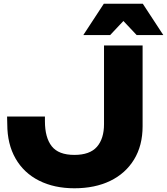

<svg xmlns="http://www.w3.org/2000/svg" viewBox="-20 -994 896 1030"><path d="M537 -974H746L856 -806H713L617 -908H667L571 -806H427ZM18 -369H221V-344Q221 -256 257.5 -209.5Q294 -163 379 -163Q462 -163 500 -206.5Q538 -250 538 -328V-750H745V-317Q745 -213 699 -138Q653 -63 571 -23.5Q489 16 379 16Q271 16 189.5 -25Q108 -66 63.5 -143.5Q19 -221 19 -328Z"/></svg>

Font: Unbounded
Style: Bold
Weight: 700
Designer: Luke Prowse, Jean-Baptiste Morizot, Fátima Lázaro, Florian Runge
Foundry: NaN
Version: Version 1.700